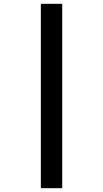

<svg xmlns="http://www.w3.org/2000/svg" viewBox="-20 -843 540 1006"><path d="M194 143V-823H306V143Z"/></svg>

Font: Iosevka Term
Style: Bold
Weight: 700
Monospace: yes
Designer: Belleve Invis
Foundry: Belleve Invis
Version: Version 30.0.1